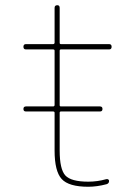

<svg xmlns="http://www.w3.org/2000/svg" viewBox="-20 -710 540 740"><path d="M80.1 -299.8H184.6Q189.5 -299.8 190.4 -304.7V-514.6Q190.4 -519.5 184.6 -519.5H80.1Q70.3 -519.5 70.3 -529.8Q70.3 -540 80.1 -540H184.6Q189.5 -540 190.4 -544.9V-679.7Q190.4 -689.5 200.2 -689.9Q210 -690.4 210 -679.7V-544.9Q210 -540 214.8 -540H400.4Q410.2 -540 410.2 -529.8Q410.2 -519.5 400.4 -519.5H214.8Q210 -519.5 210 -514.6V-304.7Q210 -299.8 214.8 -299.8H365.2Q375 -299.8 375 -290Q375 -280.3 365.2 -280.3H214.8Q210 -280.3 210 -275.4V-129.9Q210 -57.6 231.9 -33.7Q253.9 -9.8 320.3 -9.8Q355.5 -9.8 389.6 -19.5Q393.6 -20.5 397 -18.6Q400.4 -16.6 400.4 -12.7Q400.4 -2.9 390.6 0Q353.5 9.8 320.3 9.8Q245.1 9.8 217.8 -20Q190.4 -49.8 190.4 -129.9V-275.4Q190.4 -280.3 184.6 -280.3H80.1Q70.3 -280.3 70.3 -290Q70.3 -299.8 80.1 -299.8Z"/></svg>

Font: Rounded-X Mgen+ 2m thin
Style: Regular
Weight: 100
Designer: [Source Han Sans]
Ryoko NISHIZUKA  (kana & ideographs); Paul D. Hunt (Latin, Greek & Cyrillic); Wenlong ZHANG  (bopomofo
Version: Version 1.059.20150602